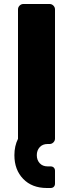

<svg xmlns="http://www.w3.org/2000/svg" viewBox="-20 -720 365 960"><path d="M164 56Q164 80 178.5 96Q193 112 218 112H233Q243 112 249 118Q255 124 255 134V198Q255 208 249 214Q243 220 233 220H214Q140 220 96 174.5Q52 129 52 56Q52 10 70 -26V-673Q70 -684 78 -692Q86 -700 97 -700H228Q239 -700 247 -692Q255 -684 255 -673V-27Q255 -16 247 -8Q239 0 228 0H218Q193 0 178.5 16Q164 32 164 56Z"/></svg>

Font: Rubik
Style: Regular
Weight: 700
Designer: Hubert & Fischer
Foundry: Hubert & Fischer
Version: Version 1.100